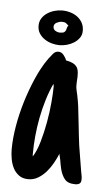

<svg xmlns="http://www.w3.org/2000/svg" viewBox="-45 -556 328 598"><g transform="rotate(5 119.5 -257.0)"><path d="M231.4 -6.3Q231.4 3.4 226.6 7.1Q221.7 10.7 212.9 10.7Q189.9 10.7 179.9 -1.5Q169.9 -13.7 165 -33.7Q163.6 -40.5 162.1 -47.6Q160.6 -54.7 159.7 -61.5Q158.7 -67.9 157.7 -70.3Q156.7 -72.8 155.8 -79.6Q149.9 -65.4 141.4 -50Q132.8 -34.7 121.6 -21.7Q110.4 -8.8 96.4 -0.5Q82.5 7.8 65.9 7.8Q48.3 7.8 36.6 -0.7Q24.9 -9.3 18.3 -22.2Q11.7 -35.2 9 -50.8Q6.3 -66.4 6.3 -80.6Q6.3 -113.8 12.9 -152.6Q19.5 -191.4 31.2 -230.2Q43 -269 58.6 -304.9Q74.2 -340.8 92.8 -367.7V-367.2L95.7 -371.6Q101.1 -378.9 108.2 -387.5Q115.2 -396 125 -396Q134.3 -396 141.1 -387.9Q147.9 -379.9 150.9 -371.1Q163.6 -368.7 171.4 -365Q179.2 -361.3 183.6 -356Q188 -350.6 189.5 -343.5Q190.9 -336.4 190.9 -328.1Q190.9 -324.7 190.9 -320.8Q190.9 -316.9 190.4 -313Q189.9 -309.1 189.9 -303.7Q189.9 -298.3 189.9 -293.9Q189.9 -289.1 191.7 -281.2Q193.4 -273.4 195.3 -265.1L198.7 -247.1Q201.2 -232.9 202.9 -214.8Q204.6 -196.8 207 -178.7Q209 -160.2 210.9 -142.8Q212.9 -125.5 214.8 -110.8L226.6 -38.6L228 -30.3Q229 -23.9 230.2 -18.6Q231.4 -13.2 231.4 -6.3ZM119.6 -287.1Q119.6 -288.1 119.1 -290.3Q118.7 -292.5 118.2 -294.9Q106.9 -271 98.4 -242.9Q89.8 -214.8 84.2 -185.8Q78.6 -156.7 75.9 -127.7Q73.2 -98.6 73.2 -72.8Q73.2 -70.3 73.2 -68.4Q73.2 -66.4 73.7 -64.5V-64Q85.4 -82 94 -111.6Q102.5 -141.1 108.4 -173.6Q114.3 -206.1 116.9 -236.6Q119.6 -267.1 119.6 -287.1ZM148.9 -479Q143.6 -484.9 139.6 -487.3Q135.7 -489.7 127.4 -489.7Q120.1 -489.7 111.6 -485.4Q103 -481 103 -472.2Q103 -463.9 110.1 -459.7Q117.2 -455.6 124.5 -455.6Q133.8 -455.6 137.5 -458.3Q141.1 -460.9 142.6 -464.6Q144 -468.3 144.8 -472.4Q145.5 -476.6 148.9 -479ZM194.8 -467.3Q194.8 -454.6 188.2 -445.3Q181.6 -436 171.4 -429.4Q161.1 -422.9 149.2 -419.7Q137.2 -416.5 126.5 -416.5Q114.7 -416.5 102.3 -419.9Q89.8 -423.3 79.6 -430.2Q69.3 -437 62.7 -447.3Q56.2 -457.5 56.2 -471.2Q56.2 -484.4 62.5 -494.4Q68.8 -504.4 79.1 -511.2Q89.4 -518.1 101.6 -521.5Q113.8 -524.9 125.5 -524.9Q138.7 -524.9 151.1 -521.2Q163.6 -517.6 173.3 -510.3Q183.1 -502.9 189 -492.2Q194.8 -481.4 194.8 -467.3Z"/></g></svg>

Font: Just Another Hand
Style: Regular
Weight: 400
Designer: Astigmatic (AOETI)
Foundry: Astigmatic (AOETI)
Version: Version 1.000